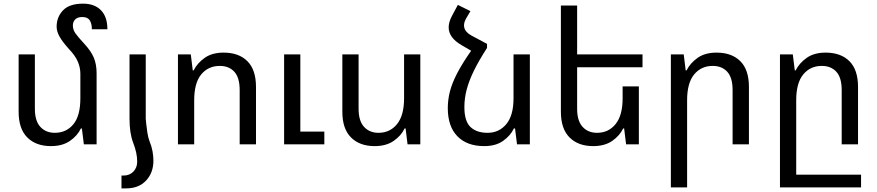

<svg xmlns="http://www.w3.org/2000/svg" viewBox="-20 -790 4800 1051"><path d="M508.8 -389.2V0H439L428.2 -86.9H422.9Q403.8 -46.9 362.8 -18.6Q321.8 9.8 258.8 9.8Q176.8 9.8 129.4 -37.6Q82 -85 82 -178.2V-492.2H170.9V-194.8Q170.9 -127.9 200.9 -95.5Q231 -63 279.8 -63Q342.8 -63 381.3 -109.4Q419.9 -155.8 419.9 -252V-387.2Q419.9 -418.9 406.5 -451.4Q393.1 -483.9 358.9 -520Q321.8 -561 305.9 -589.6Q290 -618.2 290 -644Q290 -696.8 325 -733.4Q359.9 -770 435.1 -770Q497.1 -770 532.5 -734.1Q567.9 -698.2 567.9 -629.9H482.9Q482.9 -660.2 471.4 -678.5Q460 -696.8 430.2 -696.8Q404.8 -696.8 391.8 -683.8Q378.9 -670.9 378.9 -650.9Q378.9 -627.9 392.3 -608.4Q405.8 -588.9 441.9 -549.8Q479 -509.8 493.9 -473.4Q508.8 -437 508.8 -389.2Z M689 -140.1V-492.2H777.8V-140.1Q777.8 -139.2 780 -116Q782.2 -92.8 786.6 -64.5Q791 -36.1 798.8 -16.1Q810.1 11.2 814.9 38.1Q819.8 64.9 819.8 88.9Q819.8 155.8 779.5 198.5Q739.3 241.2 670.9 241.2H645V170.9H657.2Q689 170.9 710 149.4Q731 127.9 731 94.2Q731 47.9 709 -8.8Q689 -60.1 689 -140.1Z M954.1 0V-492.2H1024.4L1035.2 -404.8H1040Q1060.1 -444.8 1100.6 -473.4Q1141.1 -502 1204.1 -502Q1287.1 -502 1334.2 -455.1Q1381.3 -408.2 1381.3 -314V0H1292V-296.9Q1292 -365.2 1262.7 -397.2Q1233.4 -429.2 1183.1 -429.2Q1120.1 -429.2 1081.5 -382.6Q1043 -335.9 1043 -241.2V0ZM1535.2 0V-492.2H1624V-69.8H1755.4V0Z M2280.8 -492.2V0H2210.9L2200.2 -86.9H2194.8Q2175.8 -46.9 2134.8 -18.6Q2093.8 9.8 2030.8 9.8Q1948.7 9.8 1901.4 -37.6Q1854 -85 1854 -178.2V-492.2H1942.9V-194.8Q1942.9 -127.9 1972.9 -95.5Q2002.9 -63 2051.8 -63Q2114.7 -63 2153.3 -110.6Q2191.9 -158.2 2191.9 -252V-492.2Z M2646 -549.8V-527.8Q2601.1 -458 2574.2 -403.1Q2547.4 -348.1 2534.7 -300Q2522 -252 2522 -204.1Q2522 -126 2555.7 -94.5Q2589.4 -63 2648.9 -63Q2711.9 -63 2751.5 -110.6Q2791 -158.2 2791 -252V-492.2H2880.4V0H2810.1L2799.3 -86.9H2793Q2773.9 -46.9 2733.6 -18.6Q2693.4 9.8 2630.4 9.8Q2536.1 9.8 2483.6 -44.2Q2431.2 -98.1 2431.2 -198.2Q2431.2 -243.2 2442.6 -288.6Q2454.1 -334 2482.2 -388.4Q2510.3 -442.9 2559.1 -512.2L2506.3 -543Q2436 -584 2436 -640.1Q2436 -669.9 2455.1 -705.1L2486.3 -763.2L2555.2 -729L2533.2 -691.9Q2520 -669.9 2520 -650.9Q2520 -617.2 2563 -594.2Z M3477.1 -316.9V0H3407.2L3396.5 -86.9H3391.1Q3372.1 -46.9 3331.1 -18.6Q3290 9.8 3227.1 9.8Q3145 9.8 3097.7 -37.6Q3050.3 -85 3050.3 -178.2V-759.8H3139.2V-492.2H3497.1V-421.9H3139.2V-194.8Q3139.2 -127.9 3169.2 -95.5Q3199.2 -63 3248 -63Q3311 -63 3349.6 -110.6Q3388.2 -158.2 3388.2 -252V-316.9Z M3652.3 235.8V-492.2H3722.7L3733.4 -404.8H3738.3Q3758.3 -444.8 3798.8 -473.4Q3839.4 -502 3902.3 -502Q3985.4 -502 4032.5 -455.1Q4079.6 -408.2 4079.6 -314V0H3990.2V-296.9Q3990.2 -365.2 3960.9 -397.2Q3931.6 -429.2 3881.3 -429.2Q3818.4 -429.2 3779.8 -382.6Q3741.2 -335.9 3741.2 -241.2V235.8Z M4249.5 235.8V-492.2H4319.8L4330.6 -404.8H4335.4Q4355.5 -444.8 4396 -473.4Q4436.5 -502 4499.5 -502Q4582.5 -502 4629.6 -455.1Q4676.8 -408.2 4676.8 -314V0H4587.4V-296.9Q4587.4 -365.2 4558.1 -397.2Q4528.8 -429.2 4478.5 -429.2Q4415.5 -429.2 4377 -382.6Q4338.4 -335.9 4338.4 -241.2V166H4693.4V235.8Z"/></svg>

Font: Kurinto Seri
Style: Regular
Weight: 400
Designer: Kurinto was developed by Clint Goss from a range of fonts that are compatible with the SIL Open Font License Version 1.1
Foundry: Clinton F. Goss
Version: Version 2.196; July 25, 2020